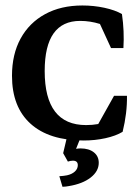

<svg xmlns="http://www.w3.org/2000/svg" viewBox="-20 -512 514 711"><path d="M290 8.3Q162.1 8.3 93.3 -53.7Q24.4 -115.7 24.4 -231.4Q24.4 -311 56.4 -369.4Q88.4 -427.7 147 -459.7Q205.6 -491.7 285.2 -491.7Q327.1 -491.7 366.7 -483.2Q406.2 -474.6 431.6 -460Q440.9 -396 437 -334H391.1L350.1 -423.3Q314 -434.6 276.9 -434.6Q145.5 -434.6 145.5 -249Q145.5 -48.8 298.8 -48.8Q322.3 -48.8 343.8 -52.7L402.3 -157.2H450.2Q451.2 -93.3 434.1 -23.9Q409.2 -8.8 370.4 -0.2Q331.5 8.3 290 8.3ZM213.9 55.2 233.9 -29.3H289.1L261.7 39.1Q270.5 37.6 278.3 37.6Q309.1 37.6 327.4 52Q345.7 66.4 345.7 90.8Q345.7 122.1 315.7 145.5Q285.6 168.9 234.4 177.2Q224.6 179.2 211.4 179.7L199.7 140.6Q208 140.1 215.3 139.2Q222.7 138.2 228 137.2Q246.1 133.3 257.1 123.3Q268.1 113.3 268.1 99.6Q268.1 83 250 83Q241.2 83 231.4 86.4Z"/></svg>

Font: Markazi Text SemiBold
Style: Regular
Weight: 600
Designer: Borna Izadpanah (Arabic designer), Fiona Ross (Arabic design director) and Florian Runge (Latin designer)
Foundry: Borna Izadpanah and Florian Runge
Version: Version 1.001; ttfautohint (v1.8.3)